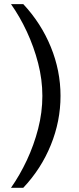

<svg xmlns="http://www.w3.org/2000/svg" viewBox="-20 -756 383 934"><path d="M93.2 -736Q180.1 -643 227.2 -527.5Q274.4 -412 274.4 -289.5Q274.4 -166.5 227.2 -50.5Q180.1 65.5 93.2 157.5H33.5Q76.3 96.5 110.6 23.4Q144.9 -49.7 165.5 -129.5Q186.1 -209.2 186.1 -289.5Q186.1 -368.8 165.5 -448.5Q144.9 -528.3 110.6 -601.9Q76.3 -675.5 33.5 -736Z"/></svg>

Font: Archivo SemiBold SemiExpanded
Style: Regular
Weight: 600
Width: 6
Version: Version 2.001